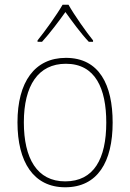

<svg xmlns="http://www.w3.org/2000/svg" viewBox="-20 -783 552 813"><path d="M270 -763H245C221 -721 170 -650 139 -612V-606H158C191 -642 230 -694 257 -732C285 -693 322 -642 356 -606H374V-612C347 -645 294 -720 270 -763ZM457 -264C457 -423 401 -538 259 -538C127 -538 54 -436 54 -265C54 -97 122 10 256 10C393 10 457 -97 457 -264ZM81 -265C81 -421 142 -513 259 -513C384 -513 430 -408 430 -264C430 -110 377 -15 256 -15C137 -15 81 -112 81 -265Z"/></svg>

Font: Noto Sans Devanagari SemiCondensed Thin
Style: Regular
Weight: 100
Width: 4
Designer: Jelle Bosma - Monotype Design Team
Foundry: Monotype Imaging Inc.
Version: Version 2.004